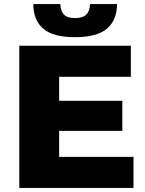

<svg xmlns="http://www.w3.org/2000/svg" viewBox="-20 -925 715 945"><path d="M257 -429H582V-281H257ZM271 -153H637V0H75V-700H624V-547H271ZM349 -742Q240 -742 192 -784.5Q144 -827 144 -905H277Q278 -870 295 -853Q312 -836 349 -836Q387 -836 404.5 -853Q422 -870 423 -905H556Q556 -827 507 -784.5Q458 -742 349 -742Z"/></svg>

Font: MOST Montserrat ExtraBold
Style: Regular
Weight: 800
Designer: Julieta Ulanovsky
Foundry: Julieta Ulanovsky
Version: Version 8.000;March 11, 2024;FontCreator 15.0.0.2926 64-bit